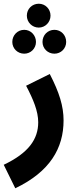

<svg xmlns="http://www.w3.org/2000/svg" viewBox="-59 -780 433 1030"><path d="M149 -632C184 -632 212 -661 212 -696C212 -732 184 -760 149 -760C113 -760 85 -732 85 -696C85 -661 113 -632 149 -632ZM71 -492C106 -492 134 -520 134 -555C134 -591 106 -620 71 -620C35 -620 7 -591 7 -555C7 -520 35 -492 71 -492ZM233 -492C268 -492 296 -520 296 -555C296 -592 268 -620 233 -620C197 -620 169 -592 169 -555C169 -520 197 -492 233 -492ZM23 230C209 141 282 15 282 -134C282 -211 259 -284 208 -383L81 -320C120 -246 146 -183 146 -124C146 -35 96 40 -39 104Z"/></svg>

Font: Noto Sans Arabic UI Cn
Style: Bold
Weight: 700
Width: 3
Designer: Monotype Design Team, Nadine Chahine and Nizar Qandah
Foundry: Monotype Imaging Inc.
Version: Version 2.010